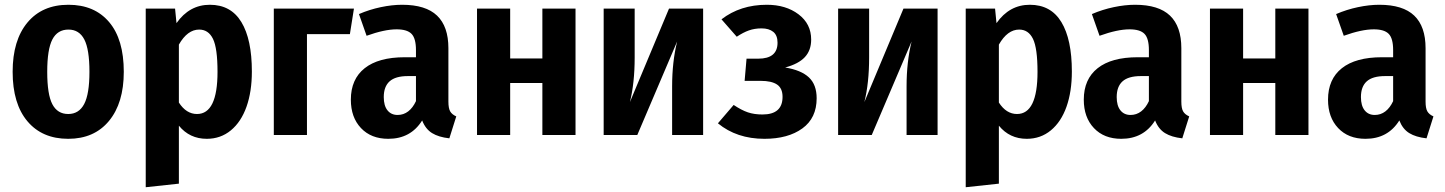

<svg xmlns="http://www.w3.org/2000/svg" viewBox="-20 -566 6058 805"><path d="M499 -265Q499 -134 437 -59Q375 16 266 16Q157 16 95 -57.5Q33 -131 33 -265Q33 -397 95 -471.5Q157 -546 267 -546Q376 -546 437.5 -473.5Q499 -401 499 -265ZM178 -265Q178 -170 199.5 -129Q221 -88 266 -88Q311 -88 333 -130Q355 -172 355 -265Q355 -359 333.5 -400.5Q312 -442 267 -442Q221 -442 199.5 -400.5Q178 -359 178 -265Z M1036 -266Q1036 -182 1013.5 -118.5Q991 -55 948 -19.5Q905 16 847 16Q775 16 730 -39V204L591 219V-530H714L720 -469Q774 -546 860 -546Q948 -546 992 -473.5Q1036 -401 1036 -266ZM892 -265Q892 -364 873 -403Q854 -442 815 -442Q766 -442 730 -379V-136Q761 -88 806 -88Q892 -88 892 -265Z M1128 0V-530H1464L1447 -423H1267V0Z M1893 -78 1864 14Q1819 9 1791.5 -8Q1764 -25 1750 -61Q1702 16 1608 16Q1536 16 1493.5 -29Q1451 -74 1451 -148Q1451 -234 1509 -280Q1567 -326 1677 -326H1724V-356Q1724 -405 1705.5 -424Q1687 -443 1643 -443Q1592 -443 1517 -416L1485 -507Q1529 -526 1576.5 -536Q1624 -546 1666 -546Q1765 -546 1812.5 -500.5Q1860 -455 1860 -364V-140Q1860 -112 1867.5 -99Q1875 -86 1893 -78ZM1724 -142V-247H1690Q1638 -247 1613.5 -225Q1589 -203 1589 -159Q1589 -123 1604.5 -103.5Q1620 -84 1647 -84Q1672 -84 1691.5 -99Q1711 -114 1724 -142Z M2254 -218H2119V0H1980V-530H2119V-321H2254V-530H2393V0H2254Z M2928 0H2798V-204Q2798 -306 2819 -392L2652 0H2511V-530H2641V-325Q2641 -218 2621 -138L2785 -530H2928Z M3381 -400Q3381 -355 3354.5 -326.5Q3328 -298 3272 -283Q3339 -272 3371.5 -241.5Q3404 -211 3404 -154Q3404 -71 3344 -27.5Q3284 16 3185 16Q3069 16 2990 -49L3056 -126Q3089 -104 3115.5 -95Q3142 -86 3177 -86Q3261 -86 3261 -160Q3261 -196 3238 -211.5Q3215 -227 3169 -227H3102L3110 -320H3159Q3240 -320 3240 -387Q3240 -418 3222 -432.5Q3204 -447 3173 -447Q3144 -447 3120 -438.5Q3096 -430 3069 -412L3005 -485Q3084 -546 3195 -546Q3275 -546 3328 -506Q3381 -466 3381 -400Z M3911 0H3781V-204Q3781 -306 3802 -392L3635 0H3494V-530H3624V-325Q3624 -218 3604 -138L3768 -530H3911Z M4474 -266Q4474 -182 4451.5 -118.5Q4429 -55 4386 -19.5Q4343 16 4285 16Q4213 16 4168 -39V204L4029 219V-530H4152L4158 -469Q4212 -546 4298 -546Q4386 -546 4430 -473.5Q4474 -401 4474 -266ZM4330 -265Q4330 -364 4311 -403Q4292 -442 4253 -442Q4204 -442 4168 -379V-136Q4199 -88 4244 -88Q4330 -88 4330 -265Z M4966 -78 4937 14Q4892 9 4864.5 -8Q4837 -25 4823 -61Q4775 16 4681 16Q4609 16 4566.5 -29Q4524 -74 4524 -148Q4524 -234 4582 -280Q4640 -326 4750 -326H4797V-356Q4797 -405 4778.5 -424Q4760 -443 4716 -443Q4665 -443 4590 -416L4558 -507Q4602 -526 4649.5 -536Q4697 -546 4739 -546Q4838 -546 4885.5 -500.5Q4933 -455 4933 -364V-140Q4933 -112 4940.5 -99Q4948 -86 4966 -78ZM4797 -142V-247H4763Q4711 -247 4686.5 -225Q4662 -203 4662 -159Q4662 -123 4677.5 -103.5Q4693 -84 4720 -84Q4745 -84 4764.5 -99Q4784 -114 4797 -142Z M5327 -218H5192V0H5053V-530H5192V-321H5327V-530H5466V0H5327Z M5990 -78 5961 14Q5916 9 5888.5 -8Q5861 -25 5847 -61Q5799 16 5705 16Q5633 16 5590.5 -29Q5548 -74 5548 -148Q5548 -234 5606 -280Q5664 -326 5774 -326H5821V-356Q5821 -405 5802.5 -424Q5784 -443 5740 -443Q5689 -443 5614 -416L5582 -507Q5626 -526 5673.5 -536Q5721 -546 5763 -546Q5862 -546 5909.5 -500.5Q5957 -455 5957 -364V-140Q5957 -112 5964.5 -99Q5972 -86 5990 -78ZM5821 -142V-247H5787Q5735 -247 5710.5 -225Q5686 -203 5686 -159Q5686 -123 5701.5 -103.5Q5717 -84 5744 -84Q5769 -84 5788.5 -99Q5808 -114 5821 -142Z"/></svg>

Font: Fira Sans Condensed SemiBold
Style: Regular
Weight: 600
Width: 3
Designer: bBox Type GmbH & Carrois Corporate GbR & Edenspiekermann AG
Foundry: bBox Type GmbH & Carrois Corporate GbR & Edenspiekermann AG
Version: Version 4.301